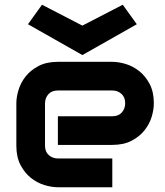

<svg xmlns="http://www.w3.org/2000/svg" viewBox="-20 -788 693 808"><path d="M627.4 -353Q627.4 -326.7 618.2 -296.1Q608.9 -265.6 588.1 -239.5Q567.4 -213.4 533.9 -195.8Q500.5 -178.2 452.6 -178.2H223.6V-298.8H452.6Q478.5 -298.8 492.7 -314.7Q506.8 -330.6 506.8 -354Q506.8 -378.9 491 -393.1Q475.1 -407.2 452.6 -407.2H223.6Q197.8 -407.2 183.6 -391.4Q169.4 -375.5 169.4 -352.1V-174.8Q169.4 -149.4 185.3 -135.3Q201.2 -121.1 224.6 -121.1H452.6V0H223.6Q197.3 0 166.7 -9.3Q136.2 -18.6 110.1 -39.3Q84 -60.1 66.4 -93.5Q48.8 -127 48.8 -174.8V-353Q48.8 -379.4 58.1 -409.9Q67.4 -440.4 88.1 -466.6Q108.9 -492.7 142.3 -510.3Q175.8 -527.8 223.6 -527.8H452.6Q479 -527.8 509.5 -518.6Q540 -509.3 566.2 -488.5Q592.3 -467.8 609.9 -434.3Q627.4 -400.9 627.4 -353ZM156.7 -768.1 326.7 -680.2 496.6 -768.1 555.7 -686 326.7 -556.2 97.7 -686Z"/></svg>

Font: Audiowide
Style: Regular
Weight: 400
Version: Version 1.003